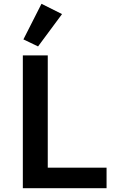

<svg xmlns="http://www.w3.org/2000/svg" viewBox="-20 -989 640 1009"><path d="M306 -915 198 -969 103 -782 180 -745ZM540 0V-108H231V-698H100V0Z"/></svg>

Font: IBM Mono SemiBold
Style: Regular
Weight: 600
Monospace: yes
Designer: Mike Abbink, Paul van der Laan, Pieter van Rosmalen
Foundry: Bold Monday
Version: Version 2.3